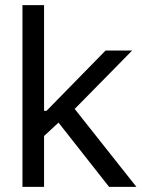

<svg xmlns="http://www.w3.org/2000/svg" viewBox="-20 -727 557 747"><path d="M144.5 -295.9H161.1L390.6 -530.3H494.1L247.1 -279.3H239.3L145.5 -192.4ZM67.4 -707H151.4V0H67.4ZM199.2 -260.7 257.8 -319.3 510.7 0H404.3Z"/></svg>

Font: Pretendard GOV Variable
Style: Regular
Weight: 400
Designer: Base glyphs from Inter by Rasmus Andersson; Hangul glyphs from Noto Sans CJK(Source Han Sans) by Jang Soo-young and Kang
Foundry: Kil Hyung-jin
Version: Version 1.307;Glyphs 3.2 (3192)